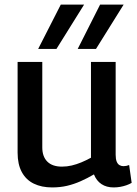

<svg xmlns="http://www.w3.org/2000/svg" viewBox="-20 -810 600 840"><path d="M208 10Q162 10 128 -6.5Q94 -23 75.5 -57Q57 -91 57 -142V-539H165V-165Q165 -125 187 -103Q209 -81 251 -81Q273 -81 294 -86Q315 -91 335.5 -99.5Q356 -108 378 -120V-539H486V-133Q486 -114 490.5 -103Q495 -92 503 -87.5Q511 -83 520 -83Q533 -83 545 -88L556 -10Q546 -4 533 0.5Q520 5 506 7.5Q492 10 477 10Q446 10 424 -4.5Q402 -19 391 -47Q362 -30 332.5 -17Q303 -4 273 3Q243 10 208 10ZM320 -596 418 -790H521L400 -596ZM147 -596 246 -790H348L227 -596Z"/></svg>

Font: Georama ExtraCondensed Thin Medium
Style: Regular
Weight: 500
Version: Version 1.001